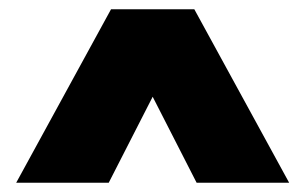

<svg xmlns="http://www.w3.org/2000/svg" viewBox="-20 -770 660 415"><path d="M405 -375 290 -600H330L215 -375H15L220 -750H400L605 -375Z"/></svg>

Font: Unbounded Black
Style: Regular
Weight: 900
Designer: Luke Prowse, Jean-Baptiste Morizot, Fátima Lázaro, Florian Runge
Foundry: NaN
Version: Version 1.701;gftools[0.9.28.dev5+ged2979d]